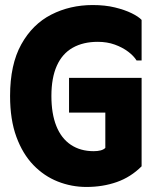

<svg xmlns="http://www.w3.org/2000/svg" viewBox="-20 -731 627 762"><path d="M20 -350Q20 -475 64.5 -555Q109 -635 183.5 -673Q258 -711 348 -711Q397 -711 436 -701.5Q475 -692 502.5 -678.5Q530 -665 542 -652V-491H522Q511 -509 488.5 -526Q466 -543 435.5 -554Q405 -565 368 -565Q310 -565 268.5 -541.5Q227 -518 205.5 -470Q184 -422 184 -350Q184 -280 203.5 -231Q223 -182 261 -156.5Q299 -131 352 -131Q367 -131 379 -134Q391 -137 398 -144V-284H254V-422H542V-71Q499 -28 443.5 -8.5Q388 11 323 11Q264 11 209.5 -10.5Q155 -32 112.5 -76Q70 -120 45 -188Q20 -256 20 -350Z"/></svg>

Font: Phudu
Style: Bold
Weight: 700
Version: Version 1.005;gftools[0.9.23]